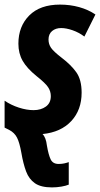

<svg xmlns="http://www.w3.org/2000/svg" viewBox="-21 -575 435 835"><path d="M205 240Q157 240 131 222Q105 204 92.5 170.5Q80 137 72 90Q64 45 53 23.5Q42 2 19 -10Q8 -15 -1 -20V-137Q27 -118 61 -107Q95 -96 125 -96Q157 -96 178.5 -111.5Q200 -127 200 -157Q200 -178 188 -196Q176 -214 138 -244Q96 -278 77.5 -310.5Q59 -343 59 -385Q59 -460 106 -507.5Q153 -555 240 -555Q284 -555 323.5 -544Q363 -533 394 -512L346 -416Q322 -434 294.5 -443.5Q267 -453 245 -453Q221 -453 205.5 -440Q190 -427 190 -403Q190 -383 201 -367Q212 -351 247 -324Q288 -293 311 -260.5Q334 -228 334 -172Q334 -97 289 -48.5Q244 0 164 8Q179 23 183 58Q190 99 199.5 118.5Q209 138 234 138Q248 138 259 135.5Q270 133 278 130V228Q266 233 246 236.5Q226 240 205 240Z"/></svg>

Font: Noto Sans Condensed
Style: Bold Italic
Weight: 700
Width: 3
Italic angle: -12°
Designer: Monotype Design Team
Foundry: Monotype Imaging Inc.
Version: Version 2.013; ttfautohint (v1.8.4.7-5d5b)